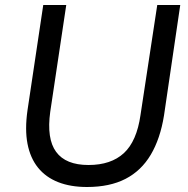

<svg xmlns="http://www.w3.org/2000/svg" viewBox="-20 -739 754 768"><path d="M328 9Q262 9 212.5 -10.5Q163 -30 132 -68.5Q101 -107 90 -164Q79 -221 90 -298L153 -719H245L181 -292Q166 -184 204.5 -131.5Q243 -79 334 -79Q424 -79 475.5 -126.5Q527 -174 542 -279L609 -719H701L636 -277Q621 -184 583 -120Q545 -56 482 -23.5Q419 9 328 9Z"/></svg>

Font: Nunitoga
Style: Medium Italic
Weight: 500
Italic angle: -9°
Designer: Vernon Adams
Foundry: Vernon Adams
Version: Version 1.0